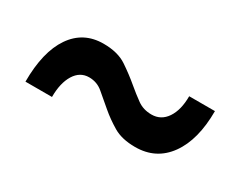

<svg xmlns="http://www.w3.org/2000/svg" viewBox="-37 -632 531 423"><g transform="rotate(30 228.0 -421.0)"><path d="M139 -502Q175.5 -502 198.2 -486.8Q221 -471.5 240.5 -455Q256.5 -441.5 271.8 -430.5Q287 -419.5 308 -419.5Q332 -419.5 346 -440.2Q360 -461 360 -496H425.5Q425.5 -423 395.5 -381.2Q365.5 -339.5 312.5 -339.5Q278.5 -339.5 256.8 -352.5Q235 -365.5 217.5 -380.5Q199.5 -395.5 184.2 -408.8Q169 -422 148.5 -422Q125.5 -422 112.2 -400.5Q99 -379 99 -343.5H31.5Q31.5 -419.5 59.8 -460.8Q88 -502 139 -502Z"/></g></svg>

Font: Overused Grotesk Medium
Style: Regular
Weight: 525
Version: Version 0.004